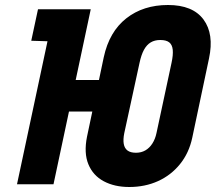

<svg xmlns="http://www.w3.org/2000/svg" viewBox="-20 -737 863 768"><path d="M426 -417H208L181 -291H399ZM395 -508 328 -190Q315 -125 333.5 -80Q352 -35 395 -12Q438 11 497 11Q560 11 612 -12.5Q664 -36 700 -80.5Q736 -125 749 -186L816 -503Q837 -601 794 -659Q751 -717 652 -717Q553 -717 485 -663.5Q417 -610 395 -508ZM477 -204 538 -485Q545 -518 556 -538Q567 -558 583 -567.5Q599 -577 621 -577Q645 -577 657 -567.5Q669 -558 671 -537.5Q673 -517 666 -485L606 -205Q601 -181 589.5 -163Q578 -145 561.5 -135.5Q545 -126 524 -126Q502 -126 490 -135Q478 -144 475 -161.5Q472 -179 477 -204ZM105 -574 170 -572 48 0H194L343 -700H132Z"/></svg>

Font: Advent Pro ExtraBold
Style: Italic
Weight: 800
Italic angle: -12°
Version: Version 3.000